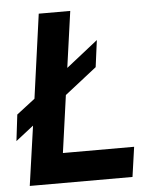

<svg xmlns="http://www.w3.org/2000/svg" viewBox="-61 -729 612 771"><g transform="rotate(-5 245.5 -343.0)"><path d="M251 -686 219.2 -459 347.2 -560.1 333 -452.1 204.1 -351.1 171.9 -120.1H459L441.9 0H27.8L62 -240.2L-9.8 -184.1L2.9 -290L77.1 -347.2L124 -686Z"/></g></svg>

Font: Archivo Narrow
Style: Bold Italic
Weight: 700
Italic angle: -8°
Designer: Hector Gatti
Foundry: Hector Gatti
Version: 1.002; ttfautohint (v0.8)